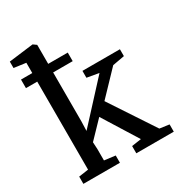

<svg xmlns="http://www.w3.org/2000/svg" viewBox="-190 -947 1005 1076"><g transform="rotate(-30 312.0 -409.5)"><path d="M35.5 0V-47L98 -56V-747.5L21 -758V-799.5L177 -819H180L201 -804V-309.5L199 -248L424.5 -493L347.5 -506.5V-551H590V-506.5L513 -492.5L369.5 -342.5L559 -55.5L620.5 -47V0H378V-47L440 -56L300 -280.5L198.5 -175L201 -130V-56L272 -47V0ZM25 -681H327.5V-625.5H25Z"/></g></svg>

Font: Merriweather 28pt
Style: Regular
Weight: 400
Version: Version 2.100